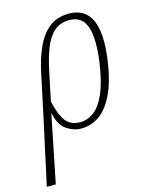

<svg xmlns="http://www.w3.org/2000/svg" viewBox="-177 -616 716 929"><g transform="rotate(-15 180.5 -152.0)"><path d="M55 -294Q70 -368 95.5 -424Q121 -480 160.5 -511.5Q200 -543 259 -543Q420 -543 383 -278Q368 -172 337 -109Q306 -46 264.5 -18Q223 10 176 10Q138 10 102.5 -13.5Q67 -37 55 -97H53L-15 239H-60L13 -96ZM178 -21Q215 -21 247 -45Q279 -69 303.5 -124.5Q328 -180 342 -276Q352 -348 348 -401Q344 -454 321.5 -483Q299 -512 252 -512Q206 -512 176 -484.5Q146 -457 127 -407.5Q108 -358 95 -293L66 -155Q80 -88 105 -54.5Q130 -21 178 -21Z"/></g></svg>

Font: Noto Serif ExtraCondensed ExtraLight
Style: Italic
Weight: 200
Width: 2
Italic angle: -12°
Designer: Monotype Design Team
Foundry: Monotype Imaging Inc.
Version: Version 2.014; ttfautohint (v1.8.4.7-5d5b)